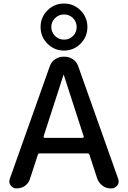

<svg xmlns="http://www.w3.org/2000/svg" viewBox="-20 -1045 711 1065"><path d="M385.3 -845.7Q405.3 -866.2 405.3 -895Q405.3 -923.8 385.3 -944.3Q365.2 -964.8 335.4 -964.8Q305.7 -964.8 285.2 -944.3Q264.6 -923.8 264.6 -895Q264.6 -866.2 285.2 -845.7Q305.7 -825.2 335.4 -825.2Q365.2 -825.2 385.3 -845.7ZM243.2 -802.7Q205.1 -840.8 205.1 -895Q205.1 -949.2 243.2 -987.3Q281.2 -1025.4 335 -1025.4Q388.7 -1025.4 426.8 -987.3Q464.8 -949.2 464.8 -895Q464.8 -840.8 426.8 -802.7Q388.7 -764.6 335 -764.6Q281.2 -764.6 243.2 -802.7ZM332 -628.9 221.7 -288.1Q221.7 -285.2 223.1 -282.7Q224.6 -280.3 227.5 -280.3H438.5Q441.4 -280.3 443.4 -282.7Q445.3 -285.2 444.3 -288.1L334 -628.9Q334 -629.9 333 -629.9Q332 -629.9 332 -628.9ZM72.3 0Q50.8 0 39.1 -16.6Q27.3 -33.2 34.2 -52.7L255.9 -676.8Q263.7 -701.2 285.2 -715.8Q306.6 -730.5 332 -730.5H337.9Q364.3 -730.5 385.3 -715.8Q406.2 -701.2 414.1 -676.8L635.7 -52.7Q642.6 -33.2 630.9 -16.6Q619.1 0 597.7 0H593.8Q568.4 0 548.3 -15.1Q528.3 -30.3 519.5 -53.7L476.6 -185.5Q473.6 -193.4 465.8 -194.3H200.2Q192.4 -194.3 189.5 -185.5L146.5 -53.7Q139.6 -29.3 119.1 -14.6Q98.6 0 72.3 0Z"/></svg>

Font: Rounded Mgen+ 2p medium
Style: Regular
Weight: 500
Designer: [Source Han Sans]
Ryoko NISHIZUKA  (kana & ideographs); Paul D. Hunt (Latin, Greek & Cyrillic); Wenlong ZHANG  (bopomofo
Version: Version 1.059.20150602